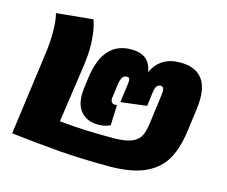

<svg xmlns="http://www.w3.org/2000/svg" viewBox="-95 -778 1098 928"><g transform="rotate(15 453.5 -313.5)"><path d="M27 -13 84 -433Q91 -489 91 -535Q91 -594 81 -629L264 -647Q284 -592 284 -513Q284 -473 278 -428L235 -129Q303 -122 362 -119.5Q421 -117 503 -117Q565 -117 596.5 -130.5Q628 -144 640 -168Q652 -192 657 -232L676 -375Q678 -391 678 -396Q678 -410 673.5 -415.5Q669 -421 660 -421Q637 -421 632 -380L623 -310L493 -294L505 -382L507 -402Q507 -413 503.5 -417Q500 -421 491 -421Q478 -421 470.5 -410Q463 -399 459 -373L450 -306Q448 -291 454 -283Q460 -275 470 -275Q476 -275 481 -276L477 -174Q451 -161 418 -161Q365 -161 334.5 -192Q304 -223 304 -281Q304 -289 306 -311L313 -365Q337 -554 479 -554Q573 -554 585 -468Q624 -554 724 -554Q792 -554 827 -518Q862 -482 862 -409Q862 -389 859 -363L843 -242Q831 -154 798.5 -97.5Q766 -41 699 -10.5Q632 20 521 20Q380 20 268.5 11Q157 2 27 -13Z"/></g></svg>

Font: FiraGO Heavy
Style: Italic
Weight: 900
Italic angle: -8°
Designer: bBox Type GmbH
Foundry: bBox Type GmbH
Version: Version 1.001